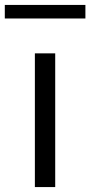

<svg xmlns="http://www.w3.org/2000/svg" viewBox="-60 -759 367 779"><path d="M81.5 0V-542.5H164V0ZM-40.5 -684V-739H286.5V-684Z"/></svg>

Font: Encode Sans Semi Expanded
Style: Regular
Weight: 400
Width: 6
Designer: Multiple Designers
Foundry: Impallari Type
Version: Version 2.000